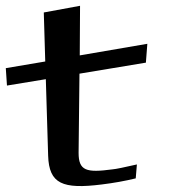

<svg xmlns="http://www.w3.org/2000/svg" viewBox="-160 -622 582 662"><path d="M111 -95 114 -368 343 -406 348 -471 115 -431 116 -602 -9 -579 -4 -410 -140 -387 -136 -327 -2 -349 6 -85C9 12 56 31 191 14C232 9 271 2 308 -7L312 -55C268 -45 240 -39 227 -38C138 -26 111 -33 111 -95Z"/></svg>

Font: Gamestation Warped
Style: Regular
Weight: 400
Designer: Jonas Hecksher
Foundry: Jonas Hecksher, Playtypeª, e-types AS
Version: Version 1.003